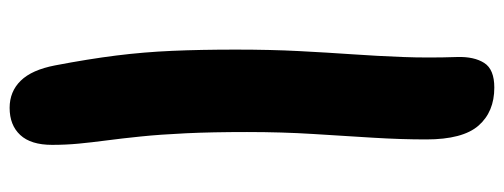

<svg xmlns="http://www.w3.org/2000/svg" viewBox="-336 -522 1022 389"><g transform="rotate(90 174.5 -327.0)"><path d="M198 164Q165 164 143 141.5Q121 119 112 72Q99 4 92 -52Q85 -108 82.5 -165.5Q80 -223 80 -294Q80 -365 83 -422.5Q86 -480 89.5 -530.5Q93 -581 95 -632.5Q97 -684 95 -743Q94 -777 107 -797.5Q120 -818 157 -818Q206 -818 234 -786Q262 -754 262 -680Q262 -629 258.5 -572Q255 -515 251 -451.5Q247 -388 247 -317Q247 -246 249.5 -193.5Q252 -141 256 -102Q260 -63 264 -32.5Q268 -2 270.5 24Q273 50 273 78Q273 121 253 142.5Q233 164 198 164Z"/></g></svg>

Font: Shantell Sans ExtraBold
Style: Regular
Weight: 800
Designer: Stephen Nixon, Anya Danilova, Shantell Martin
Foundry: Arrow Type
Version: Version 1.011;[c5ecc13dd]